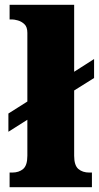

<svg xmlns="http://www.w3.org/2000/svg" viewBox="-20 -780 413 800"><path d="M20 0V-61H31Q59 -61 76.5 -76Q94 -91 94 -131V-281L15 -231V-307L94 -357V-643Q94 -668 81.5 -679.5Q69 -691 54 -695Q39 -699 31 -699H20V-760H289V-481L372 -534V-455L289 -403V-131Q289 -91 306.5 -76Q324 -61 352 -61H363V0Z"/></svg>

Font: Noto Serif Myanmar Black
Style: Regular
Weight: 900
Designer: Ben Mitchell and the Monotype Design Team
Foundry: Monotype Imaging Inc.
Version: Version 2.106; ttfautohint (v1.8.4.7-5d5b)